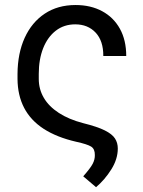

<svg xmlns="http://www.w3.org/2000/svg" viewBox="-20 -573 578 776"><path d="M285.2 -552.7Q346.7 -552.7 392.8 -527.8Q439 -502.9 464.6 -456.8Q490.2 -410.6 490.2 -346.7H397.5Q397.9 -407.7 366.5 -441.2Q335 -474.6 284.2 -474.6Q238.8 -474.6 205.6 -449Q172.4 -423.3 154.5 -378.2Q136.7 -333 136.7 -274.4V-253.9Q136.7 -212.4 157.2 -177.5Q177.7 -142.6 218 -116.5Q258.3 -90.3 316.4 -75.2Q373.5 -61 403.6 -45.9Q433.6 -30.8 444.8 -13.2Q456.1 4.4 456.1 27.3Q456.1 69.8 429.9 111.6Q403.8 153.3 368.2 183.6L316.4 139.6Q345.7 106.4 354.7 88.9Q363.8 71.3 363.3 53.7Q363.8 29.3 348.4 19.5Q333 9.8 288.1 0Q209.5 -18.1 156.7 -52.2Q104 -86.4 77.6 -137Q51.3 -187.5 50.8 -253.9V-274.4Q51.3 -357.4 79.8 -420.2Q108.4 -482.9 160.9 -517.8Q213.4 -552.7 285.2 -552.7Z"/></svg>

Font: GitLab Sans
Style: Regular
Weight: 400
Designer: Rasmus Andersson
Foundry: Modifications by GitLab B.V., manufactured by rsms
Version: Version 4.000;git-c8fb6b7